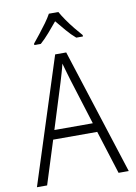

<svg xmlns="http://www.w3.org/2000/svg" viewBox="-101 -1012 765 1077"><g transform="rotate(-10 281.5 -473.5)"><path d="M20 0 250 -716H313L543 0H485L407 -247H156L78 0ZM253 -558 172 -299H391L310 -558Q304 -579 296 -605.5Q288 -632 281 -658Q275 -632 267 -605.5Q259 -579 253 -558ZM144 -796Q161 -817 182.5 -844Q204 -871 223.5 -898Q243 -925 255 -947H309Q321 -925 340.5 -897Q360 -869 381.5 -842.5Q403 -816 421 -796V-788H383Q357 -810 331 -840.5Q305 -871 282 -899Q259 -871 232.5 -840.5Q206 -810 181 -788H144Z"/></g></svg>

Font: Noto Sans Mono SemiCondensed Light
Style: Regular
Weight: 300
Width: 4
Designer: Monotype Design Team
Foundry: Monotype Imaging Inc.
Version: Version 2.014; ttfautohint (v1.8.4.7-5d5b)